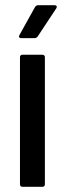

<svg xmlns="http://www.w3.org/2000/svg" viewBox="-20 -720 249 740"><path d="M67 -509H143Q153 -509 153 -499V-10Q153 0 143 0H67Q57 0 57 -10V-499Q57 -509 67 -509ZM127 -700H190Q196 -700 198 -696.5Q200 -693 197 -688L125 -579Q120 -573 113 -573H62Q56 -573 54 -576.5Q52 -580 55 -585L115 -693Q120 -700 127 -700Z"/></svg>

Font: Barlow Semi Condensed Medium
Style: Regular
Weight: 500
Width: 4
Designer: Jeremy Tribby
Foundry: Tribby Type
Version: Version 1.422; ttfautohint (v1.8)